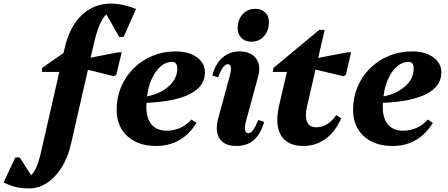

<svg xmlns="http://www.w3.org/2000/svg" viewBox="-212 -797 2493 1068"><path d="M-51 251Q-91 251 -122.5 243.5Q-154 236 -192 218L-127 79H-102L-39 178Q-7 147 13 63L118 -397H22V-419L141 -502L147 -526Q174 -647 241.5 -712Q309 -777 406 -777Q470 -777 545 -747L476 -592H451L380 -717Q339 -681 311 -557L292 -476L445 -506H465L435 -381L422 -373L277 -409L184 -1Q167 76 132 132.5Q97 189 50.5 220Q4 251 -51 251Z M657 15Q556 15 496.5 -39.5Q437 -94 437 -187Q437 -255 462 -314Q487 -373 532 -417.5Q577 -462 636.5 -486.5Q696 -511 765 -511Q838 -511 883 -478.5Q928 -446 928 -394Q928 -317 845.5 -274.5Q763 -232 603 -225Q602 -214 602 -202Q602 -139 631 -104.5Q660 -70 714 -70Q797 -70 853 -132L881 -113Q800 15 657 15ZM745 -453Q711 -453 682 -428Q653 -403 633 -360Q613 -317 606 -261Q679 -275 726.5 -317Q774 -359 774 -415Q774 -453 745 -453Z M1103 15Q1037 15 1010 -25.5Q983 -66 1001 -136L1064 -367Q1085 -440 1054 -440Q1029 -440 1001 -367L969 -377Q985 -441 1025 -476Q1065 -511 1120 -511Q1183 -511 1212 -472Q1241 -433 1224 -372L1158 -129Q1148 -94 1151 -75Q1154 -56 1168 -56Q1182 -56 1195 -72.5Q1208 -89 1225 -130L1257 -119Q1221 15 1103 15ZM1185 -565Q1152 -565 1131 -586Q1110 -607 1110 -639Q1110 -687 1137.5 -717.5Q1165 -748 1209 -748Q1242 -748 1263 -727.5Q1284 -707 1284 -675Q1284 -626 1256.5 -595.5Q1229 -565 1185 -565Z M1475 15Q1387 15 1351.5 -43.5Q1316 -102 1340 -208L1384 -397H1305L1309 -419L1564 -631H1594L1558 -475L1721 -506H1741L1712 -381L1699 -373L1543 -410L1496 -206Q1483 -150 1496 -119.5Q1509 -89 1546 -89Q1613 -89 1658 -157L1686 -139Q1653 -64 1599 -24.5Q1545 15 1475 15Z M1972 15Q1871 15 1811.5 -39.5Q1752 -94 1752 -187Q1752 -255 1777 -314Q1802 -373 1847 -417.5Q1892 -462 1951.5 -486.5Q2011 -511 2080 -511Q2153 -511 2198 -478.5Q2243 -446 2243 -394Q2243 -317 2160.5 -274.5Q2078 -232 1918 -225Q1917 -214 1917 -202Q1917 -139 1946 -104.5Q1975 -70 2029 -70Q2112 -70 2168 -132L2196 -113Q2115 15 1972 15ZM2060 -453Q2026 -453 1997 -428Q1968 -403 1948 -360Q1928 -317 1921 -261Q1994 -275 2041.5 -317Q2089 -359 2089 -415Q2089 -453 2060 -453Z"/></svg>

Font: Platypi
Style: Bold Italic
Weight: 700
Italic angle: -13°
Designer: David Sargent
Foundry: Bolt Cutter Type
Version: Version 1.200; ttfautohint (v1.8.4.7-5d5b)